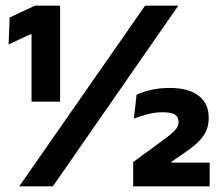

<svg xmlns="http://www.w3.org/2000/svg" viewBox="-20 -659 778 679"><path d="M91.5 -299.5V-537.5H87L10.5 -502L14 -597L103.5 -639H192.5V-299.5ZM48 0 493 -639H610.5L167 0ZM451 0V-86L545.5 -155Q565 -169.5 579.8 -181Q594.5 -192.5 603 -203.5Q611.5 -214.5 611.5 -227V-229Q611.5 -244 599.5 -253Q587.5 -262 556 -262Q528.5 -262 501.2 -255Q474 -248 453.5 -239.5L463 -324Q483 -334 513.8 -341Q544.5 -348 579.5 -348Q647.5 -348 682.8 -320.2Q718 -292.5 718 -244.5V-240.5Q718 -215.5 709 -195.8Q700 -176 682.2 -158.2Q664.5 -140.5 636.5 -121.5L586.5 -87V-70.5L538 -84H721.5V0Z"/></svg>

Font: Anek Odia
Style: Bold
Weight: 700
Designer: Yesha Goshar & Mahesh Sahu (Odia), Yesha Goshar (Latin)
Foundry: Ek Type
Version: Version 1.003